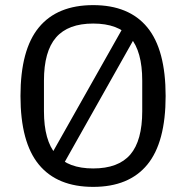

<svg xmlns="http://www.w3.org/2000/svg" viewBox="-20 -720 727 750"><path d="M344 10Q203.7 10 131.9 -77Q60 -164 60 -345Q60 -526 131.9 -613Q203.7 -700 344 -700Q484 -700 555.5 -613Q627 -526 627 -345Q627 -164 555.5 -77Q484 10 344 10ZM344 -62Q442.3 -62 489 -116.3Q535.6 -170.7 535.6 -285.7V-405Q535.6 -519.3 489 -573.7Q442.3 -628 344 -628Q246.1 -628 198.9 -573.7Q151.7 -519.3 151.7 -405V-285.7Q151.7 -170.7 198.9 -116.3Q246.1 -62 344 -62ZM160.6 -81 466.5 -622.8 526.7 -609 221.5 -67.2Z"/></svg>

Font: Mozilla Text ExtraLight
Style: Regular
Weight: 200
Designer: Studio DRAMA
Foundry: Studio DRAMA
Version: Version 1.000